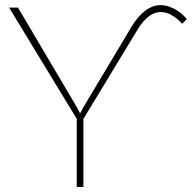

<svg xmlns="http://www.w3.org/2000/svg" viewBox="-20 -741 761 761"><path d="M284.7 -315.9 297.4 -291.5 310.5 -315.9 500 -632.8Q552.7 -720.7 617.7 -720.7Q642.1 -720.7 670.2 -706.3Q698.2 -691.9 720.7 -665.5L702.1 -647Q658.7 -693.4 616.7 -693.4Q569.3 -693.4 526.9 -626.5L310.5 -269.5V0H284.2V-270L16.1 -710.9H51.3Z"/></svg>

Font: Roboto Thin
Style: Regular
Weight: 250
Designer: Google
Version: Version 2.134; 2016